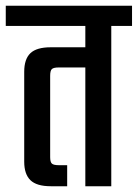

<svg xmlns="http://www.w3.org/2000/svg" viewBox="-40 -646 478 666"><path d="M-20 -626H418V-556H346V0H256V-412H164Q146 -412 140 -406.5Q134 -401 134 -383V-101Q134 -84 140 -78.5Q146 -73 164 -73H193V0H136Q87 0 65.5 -21Q44 -42 44 -85V-397Q44 -441 65.5 -461.5Q87 -482 136 -482H256V-556H-20Z"/></svg>

Font: Teko Light
Style: Regular
Weight: 400
Version: Version 2.000;gftools[0.9.28.dev9+g7d2139d.d20230707]